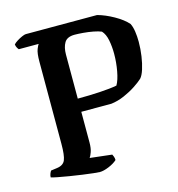

<svg xmlns="http://www.w3.org/2000/svg" viewBox="-105 -796 821 887"><g transform="rotate(-15 305.5 -352.0)"><path d="M264 0Q256 0 234 -2.5Q212 -5 182.5 -9Q153 -13 123 -18Q93 -23 69.5 -27.5Q46 -32 38 -35Q38 -44 41.5 -52.5Q45 -61 48 -65L77 -69Q108 -73 117 -95Q126 -117 126 -172V-564Q126 -606 133.5 -624Q141 -642 144 -645H49Q46 -648 42 -655Q38 -662 37 -671Q43 -678 55 -685.5Q67 -693 79.5 -698.5Q92 -704 98 -704H439Q476 -694 516 -671.5Q556 -649 578 -624Q586 -608 589.5 -584.5Q593 -561 593 -535Q593 -501 588 -467Q583 -433 574.5 -406.5Q566 -380 555 -368Q541 -355 516 -338.5Q491 -322 460 -308.5Q429 -295 397 -291H253V-144Q253 -117 246.5 -99Q240 -81 235 -75L340 -63Q342 -60 345 -52Q348 -44 348 -35Q333 -21 307.5 -10.5Q282 0 264 0ZM253 -354Q309 -354 359 -357Q409 -360 441 -366Q454 -388 461.5 -429Q469 -470 469 -511Q469 -545 463 -576Q457 -607 441 -624Q427 -630 403.5 -634.5Q380 -639 355.5 -641Q331 -643 315 -643Q279 -643 266 -621Q253 -599 253 -565Z"/></g></svg>

Font: Texturina 72pt
Style: Bold
Weight: 700
Designer: Guillermo Torres Carreño
Foundry: Omnibus-Type
Version: Version 1.002; ttfautohint (v1.8.3)